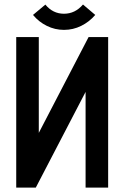

<svg xmlns="http://www.w3.org/2000/svg" viewBox="-20 -852 565 872"><path d="M53.7 0V-683.6H156.2V-248.5L382.3 -683.6H471.2V0H368.7V-434.6L142.6 0ZM270.5 -716.3Q229.5 -716.3 192.9 -734.4Q156.2 -752.4 129.9 -784.2L186 -831.1Q220.2 -789.6 270.5 -789.6Q321.3 -789.6 356.9 -831.5L412.6 -784.2Q385.3 -752.4 348.6 -734.4Q312 -716.3 270.5 -716.3Z"/></svg>

Font: Anka/Coder Condensed
Style: Bold
Weight: 700
Width: 4
Monospace: yes
Version: Version 001.100